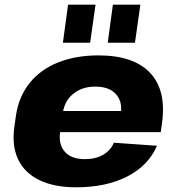

<svg xmlns="http://www.w3.org/2000/svg" viewBox="-20 -787 755 818"><path d="M304 11Q211 11 148 -19.5Q85 -50 57.5 -107.5Q30 -165 41 -245L48 -295Q60 -375 105.5 -432.5Q151 -490 226.5 -520.5Q302 -551 399 -551Q550 -551 620 -476Q690 -401 670 -261L665 -224H236V-223Q229 -170 257 -139.5Q285 -109 341 -109Q388 -109 420 -128Q452 -147 465 -179L649 -166Q611 -80 521 -34.5Q431 11 304 11ZM249 -314H496Q499 -359 473 -387Q444 -418 386 -418Q329 -418 292 -387Q258 -360 249 -314ZM387 -767 364 -605H248L270 -767ZM578 -767 555 -605H439L461 -767Z"/></svg>

Font: Pathway Extreme 8pt Thin 12pt ExtraBold
Style: Italic
Weight: 800
Italic angle: -8°
Version: Version 1.001;gftools[0.9.26]